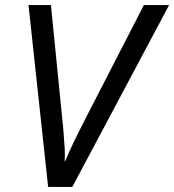

<svg xmlns="http://www.w3.org/2000/svg" viewBox="-20 -734 684 754"><path d="M264 0H169L92 -714H180L225 -262C227 -244 229 -226 230 -207C231 -188 233 -170 234 -152C235 -134 235 -117 234 -101H236C246 -125 257 -150 270 -177C283 -203 297 -232 313 -263L545 -714H644L264 0Z"/></svg>

Font: NameLogos Sans
Style: Italic
Weight: 500
Version: Version 0.1